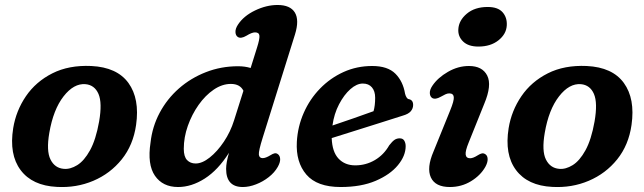

<svg xmlns="http://www.w3.org/2000/svg" viewBox="-20 -739 2588 771"><path d="M346.5 -474Q450 -469 495.8 -405.8Q541.5 -342.5 526.5 -237.5Q515 -156.5 469 -99.2Q423 -42 354.8 -13Q286.5 16 208 11.5Q109.5 6.5 62.8 -56Q16 -118.5 33 -224.5Q44.5 -294.5 84.2 -352.8Q124 -411 190.2 -444.5Q256.5 -478 346.5 -474ZM236 -61Q262 -58.5 290 -75.8Q318 -93 341.5 -135.5Q365 -178 378 -251Q391 -326 375.5 -361.8Q360 -397.5 323.5 -401Q276.5 -405 235.2 -352Q194 -299 178 -205.5Q165.5 -133 182.8 -98.5Q200 -64 236 -61Z M1164.5 -600.5 1035 -186.5Q1018 -132.5 1019.5 -118.2Q1021 -104 1035 -104Q1047 -104 1066.5 -116Q1075 -121.5 1082.2 -123.2Q1089.5 -125 1096.5 -119.5Q1104.5 -113 1105 -100Q1105.5 -87 1095.5 -69Q1082.5 -46 1059.2 -27.8Q1036 -9.5 1008.2 1.2Q980.5 12 955 12Q888 12 888 -61Q888 -85.5 899.5 -125.5Q855.5 -56 802.2 -22Q749 12 695 12Q633.5 12 602.2 -33.2Q571 -78.5 584.5 -166.5Q591.5 -230.5 621.2 -286.2Q651 -342 698.5 -383.8Q746 -425.5 806.8 -449.2Q867.5 -473 936 -473Q963.5 -473 986.5 -466L1012 -547.5Q1023 -582 1021.8 -595.5Q1020.5 -609 1004 -609Q991.5 -609 969.5 -595.5Q947.5 -582.5 935 -590.5Q926 -596.5 925.5 -610.2Q925 -624 935.5 -640Q958.5 -675 1004.2 -697Q1050 -719 1094.5 -719Q1145.5 -719 1164 -688.8Q1182.5 -658.5 1164.5 -600.5ZM718 -141.5Q718 -110 731.2 -96.2Q744.5 -82.5 765.5 -82.5Q792 -82.5 822.2 -106.5Q852.5 -130.5 879 -170Q905.5 -209.5 920 -256L957.5 -374.5Q944 -402 907 -402Q872 -402 838.2 -379Q804.5 -356 777.5 -317.8Q750.5 -279.5 734.2 -233.5Q718 -187.5 718 -141.5Z M1609 -152Q1609 -113.5 1578 -75.8Q1547 -38 1488.8 -13Q1430.5 12 1348 12Q1253 12 1210.2 -38Q1167.5 -88 1172 -169.5Q1175.5 -231 1199.8 -286Q1224 -341 1265 -383.2Q1306 -425.5 1359.5 -449.8Q1413 -474 1474.5 -474Q1537 -474 1567.8 -443Q1598.5 -412 1606.5 -363Q1608.5 -355 1612.2 -348.5Q1616 -342 1621 -341Q1639 -338 1639 -317.5Q1639 -303.5 1629.5 -292.2Q1620 -281 1597 -274.5Q1559.5 -262.5 1508 -246.2Q1456.5 -230 1404.2 -213.5Q1352 -197 1312 -184.5Q1314 -129 1339.5 -102Q1365 -75 1406.5 -75Q1449 -75 1485 -96Q1521 -117 1543 -155.5Q1555 -171 1564 -177.2Q1573 -183.5 1585 -183.5Q1598 -183.5 1603.5 -174Q1609 -164.5 1609 -152ZM1437 -403.5Q1412.5 -403.5 1387 -381Q1361.5 -358.5 1341.5 -320.2Q1321.5 -282 1315 -235Q1353.5 -248 1399.2 -263.8Q1445 -279.5 1480 -292.5Q1486.5 -314.5 1486.5 -346.5Q1486.5 -373 1473.5 -388.2Q1460.5 -403.5 1437 -403.5Z M1901 -552Q1860.5 -552 1839.5 -572.5Q1818.5 -593 1820.5 -622Q1822.5 -657 1854.5 -684Q1886.5 -711 1938.5 -711Q1979.5 -711 1998.2 -689.8Q2017 -668.5 2015 -636.5Q2013 -602 1981.5 -577Q1950 -552 1901 -552ZM1862 -166.5Q1848 -132.5 1850 -118Q1852 -103.5 1868 -103.5Q1880 -103.5 1899.5 -116Q1908 -121.5 1915.2 -123Q1922.5 -124.5 1930 -119Q1938 -113 1938.2 -99.8Q1938.5 -86.5 1929 -69Q1909.5 -34.5 1871.2 -11.2Q1833 12 1786.5 12Q1728 12 1710.2 -26.5Q1692.5 -65 1721 -131L1787.5 -295Q1804 -335 1802.2 -349.5Q1800.5 -364 1784 -364Q1776.5 -364 1768.5 -360.2Q1760.5 -356.5 1750 -350.5Q1728 -338 1715.5 -345.5Q1706.5 -351.5 1706 -365.2Q1705.5 -379 1716.5 -395Q1738 -427 1778.8 -450.5Q1819.5 -474 1863 -474Q1917 -474 1936.5 -435.5Q1956 -397 1924.5 -322Z M2336 -474Q2439.5 -469 2485.2 -405.8Q2531 -342.5 2516 -237.5Q2504.5 -156.5 2458.5 -99.2Q2412.5 -42 2344.2 -13Q2276 16 2197.5 11.5Q2099 6.5 2052.2 -56Q2005.5 -118.5 2022.5 -224.5Q2034 -294.5 2073.8 -352.8Q2113.5 -411 2179.8 -444.5Q2246 -478 2336 -474ZM2225.5 -61Q2251.5 -58.5 2279.5 -75.8Q2307.5 -93 2331 -135.5Q2354.5 -178 2367.5 -251Q2380.5 -326 2365 -361.8Q2349.5 -397.5 2313 -401Q2266 -405 2224.8 -352Q2183.5 -299 2167.5 -205.5Q2155 -133 2172.2 -98.5Q2189.5 -64 2225.5 -61Z"/></svg>

Font: Fraunces 9pt SuperSoft SemiBold
Style: Italic
Weight: 600
Italic angle: -16°
Version: Version 1.000;[0bf87f6ff]